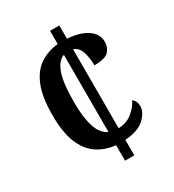

<svg xmlns="http://www.w3.org/2000/svg" viewBox="-173 -814 830 914"><g transform="rotate(-30 241.5 -357.0)"><path d="M244 -85Q186 -91 143 -120.5Q100 -150 76.5 -208Q53 -266 53 -360Q53 -459 77.5 -519Q102 -579 145.5 -607.5Q189 -636 244 -641V-714H295V-641Q366 -636 405 -608.5Q444 -581 444 -539Q444 -508 424.5 -487Q405 -466 345 -466Q345 -507 334 -540.5Q323 -574 295 -583V-149Q338 -150 370 -175Q402 -200 417 -232Q437 -218 437 -189Q437 -155 402 -122.5Q367 -90 295 -85V0H244ZM244 -582Q211 -571 192 -521Q173 -471 173 -361Q173 -277 190 -225.5Q207 -174 244 -158Z"/></g></svg>

Font: Noto Serif Condensed SemiBold
Style: Regular
Weight: 600
Width: 3
Designer: Monotype Design Team
Foundry: Monotype Imaging Inc.
Version: Version 2.013